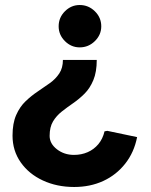

<svg xmlns="http://www.w3.org/2000/svg" viewBox="-20 -530 602 766"><path d="M366 -291Q366 -243 352.5 -210.5Q339 -178 317.5 -156.5Q296 -135 272 -118.5Q248 -102 226.5 -85Q205 -68 191.5 -45.5Q178 -23 178 12Q178 43 207 65.5Q236 88 275 88Q305 88 330 77Q355 66 372.5 45Q390 24 397 -6L408 -8L527 17Q515 78 479.5 123Q444 168 392 192Q340 216 276 216Q207 216 151 190Q95 164 62.5 117.5Q30 71 30 11Q30 -38 44.5 -71Q59 -104 82 -126Q105 -148 130.5 -165Q156 -182 179 -198.5Q202 -215 216.5 -237Q231 -259 231 -291ZM298 -510Q333 -510 358.5 -485Q384 -460 384 -425Q384 -391 358.5 -366Q333 -341 298 -341Q264 -341 239 -366Q214 -391 214 -425Q214 -460 239 -485Q264 -510 298 -510Z"/></svg>

Font: Fustat ExtraBold
Style: Regular
Weight: 800
Designer: Mohamed Gaber, Khaled Hosny, Laura Garcia Mut
Foundry: Kief Type Foundry, Alif Type Foundry, Hard Type Foundry
Version: Version 1.007